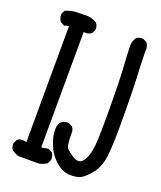

<svg xmlns="http://www.w3.org/2000/svg" viewBox="-139 -841 778 927"><g transform="rotate(20 250.0 -377.0)"><path d="M66.4 -2Q62.5 -2 33.2 -17.6Q21.5 -32.2 23.4 -53.7L33.2 -73.2Q50.8 -86.9 80.1 -79.1L82 -675.8L58.6 -669.9L39.1 -679.7Q25.4 -695.3 27.3 -718.8L37.1 -738.3Q68.4 -750 88.9 -751Q109.4 -752 146.5 -752Q173.8 -752 198.2 -736.3Q210 -722.7 208 -701.2L198.2 -681.6Q176.8 -668 158.2 -673.8L156.2 -79.1L192.4 -85L211.9 -75.2Q223.6 -59.6 221.7 -38.1L211.9 -17.6Q184.6 -2 168 -2ZM321.3 -2Q286.1 -7.8 256.8 -34.7Q227.5 -61.5 213.9 -90.8Q200.2 -120.1 194.3 -144.5Q188.5 -168.9 190.4 -196.3Q192.4 -211.9 202.1 -223.6Q217.8 -237.3 241.2 -235.4L260.7 -225.6Q272.5 -211.9 270.5 -190.4Q270.5 -127.9 282.7 -115.7Q294.9 -103.5 314.9 -90.3Q335 -77.1 350.6 -79.1Q366.2 -81.1 379.9 -106.4Q393.6 -131.8 398.4 -179.7Q403.3 -227.5 402.3 -370.1Q401.4 -512.7 397.5 -570.8Q393.6 -628.9 391.6 -687.5Q391.6 -710.9 405.3 -730.5Q418.9 -742.2 440.4 -740.2L460 -730.5Q473.6 -710.9 469.7 -683.6Q471.7 -601.6 474.6 -554.2Q477.5 -506.8 478.5 -357.4Q479.5 -208 471.7 -148.4Q463.9 -88.9 430.7 -50.3Q397.5 -11.7 373 -5.9Q348.6 0 321.3 -2Z"/></g></svg>

Font: JasonHandwriting1
Style: Regular
Weight: 400
Version: Version 1.48.20